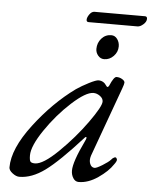

<svg xmlns="http://www.w3.org/2000/svg" viewBox="-51 -726 622 783"><g transform="rotate(5 260.0 -334.5)"><path d="M304 -683H511Q520 -683 520 -673Q520 -661 507.5 -650Q495 -639 484 -639H284Q275 -639 275 -648Q275 -658 284 -670.5Q293 -683 304 -683ZM381 -594Q396 -594 405.5 -581Q415 -568 415 -551Q415 -528 398.5 -511Q382 -494 360 -494Q345 -494 335 -506Q325 -518 325 -533Q325 -558 341 -576Q357 -594 381 -594ZM300 14Q286 14 277.5 0.5Q269 -13 269 -30Q269 -66 311 -153Q321 -173 313 -171Q311 -171 309 -168Q216 -65 162 -25.5Q108 14 57 14Q44 14 29 2.5Q14 -9 14 -21Q14 -97 90 -197Q166 -297 256 -362Q278 -377 306.5 -391.5Q335 -406 345 -406Q366 -406 378 -387Q384 -377 390 -388Q406 -426 417 -426Q430 -426 440.5 -419.5Q451 -413 451 -406Q451 -400 444 -381L341 -97Q335 -78 341 -63.5Q347 -49 360 -49Q368 -49 391.5 -63.5Q415 -78 424 -88Q429 -95 437 -98.5Q445 -102 448 -90Q448 -83 438 -70Q419 -41 379 -13.5Q339 14 300 14ZM329 -353Q298 -353 241 -301Q184 -249 138.5 -182Q93 -115 93 -77Q93 -57 97.5 -51.5Q102 -46 116 -46Q149 -46 211 -106.5Q273 -167 321 -234Q369 -301 369 -321Q369 -334 356 -343.5Q343 -353 329 -353Z"/></g></svg>

Font: EB Garamond 12
Style: Italic
Weight: 400
Italic angle: -17°
Version: Version 0.016; ttfautohint (v1.8.4)